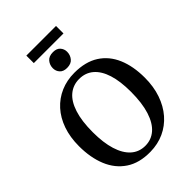

<svg xmlns="http://www.w3.org/2000/svg" viewBox="-305 -1198 1334 1334"><g transform="rotate(-45 362.0 -530.5)"><path d="M356 11Q246.5 12.5 174.5 -35.8Q102.5 -84 67.2 -169.8Q32 -255.5 32 -367.5Q32 -456 56.8 -526.8Q81.5 -597.5 127 -647.8Q172.5 -698 234.5 -724.8Q296.5 -751.5 370.5 -751.5Q479 -751.5 550.2 -705.8Q621.5 -660 657 -576.8Q692.5 -493.5 692.5 -381Q692.5 -293.5 667.8 -221.8Q643 -150 598 -98.2Q553 -46.5 491.5 -18.2Q430 10 356 11ZM360.5 -43.5Q419.5 -43.5 463.2 -81.2Q507 -119 531 -194.2Q555 -269.5 555 -380.5Q555 -483 532.8 -553.5Q510.5 -624 467.5 -660.8Q424.5 -697.5 363 -697.5Q304 -697.5 260.2 -661.5Q216.5 -625.5 192.5 -552.2Q168.5 -479 168.5 -368Q168.5 -266 191 -193.2Q213.5 -120.5 256.5 -82Q299.5 -43.5 360.5 -43.5ZM358 -810.5Q322.5 -810.5 304.5 -830.8Q286.5 -851 286.5 -879Q286.5 -910.5 306 -934.2Q325.5 -958 366 -958H367Q402.5 -958 420.2 -937.8Q438 -917.5 438 -890Q438 -858.5 418.5 -834.5Q399 -810.5 359 -810.5ZM510 -1071.5V-998H218.5V-1071.5Z"/></g></svg>

Font: Merriweather 24pt SemiBold
Style: Regular
Weight: 600
Designer: Eben Sorkin
Foundry: Eben Sorkin
Version: Version 2.100